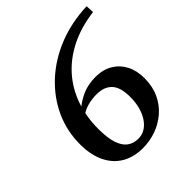

<svg xmlns="http://www.w3.org/2000/svg" viewBox="-184 -775 912 912"><g transform="rotate(-45 272.0 -319.0)"><path d="M255 14Q194 14 149.5 -12Q105 -38 80.5 -88.5Q56 -139 56 -210Q56 -300 92 -378Q128 -456 193.5 -516.5Q259 -577 347.5 -612.5Q436 -648 542 -652L544 -611Q451 -599 380.5 -563Q310 -527 263 -472.5Q216 -418 192.5 -348.5Q169 -279 169 -200Q169 -141 181 -104Q193 -67 216 -50Q239 -33 271 -33Q295 -33 315 -44.5Q335 -56 350.5 -78Q366 -100 375 -131Q384 -162 384 -201Q384 -266 357 -294.5Q330 -323 279 -323Q248 -323 218.5 -315Q189 -307 158 -284L148 -313L162 -312Q203 -349 243.5 -367Q284 -385 334 -385Q384 -385 420 -363.5Q456 -342 475.5 -304.5Q495 -267 495 -216Q495 -161 475 -118Q455 -75 420.5 -45.5Q386 -16 343.5 -1Q301 14 255 14Z"/></g></svg>

Font: Source Serif 4 18pt SemiBold
Style: Italic
Weight: 600
Italic angle: -12°
Designer: Frank Grießhammer
Foundry: Adobe Systems Incorporated
Version: Version 4.004;hotconv 1.0.116;makeotfexe 2.5.65601